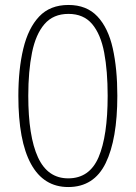

<svg xmlns="http://www.w3.org/2000/svg" viewBox="-20 -745 548 774"><path d="M453 -359Q453 -184 406 -87.5Q359 9 255 9Q156 9 105 -84Q54 -177 54 -358Q54 -466 74 -549Q94 -632 138 -678.5Q182 -725 256 -725Q329 -725 372.5 -679Q416 -633 434.5 -550.5Q453 -468 453 -359ZM94 -359Q94 -196 133 -111Q172 -26 255 -26Q341 -26 377.5 -111.5Q414 -197 414 -359Q414 -459 400 -533Q386 -607 351.5 -648Q317 -689 256 -689Q195 -689 159.5 -648Q124 -607 109 -532.5Q94 -458 94 -359Z"/></svg>

Font: Noto Sans Gujarati SemiCondensed ExtraLight
Style: Regular
Weight: 200
Width: 4
Designer: Jelle Bosma - Monotype Design Team, Universal Thirst
Foundry: Monotype Imaging Inc.
Version: Version 2.106; ttfautohint (v1.8.4.7-5d5b)